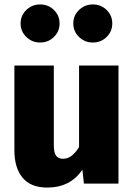

<svg xmlns="http://www.w3.org/2000/svg" viewBox="-20 -829 606 867"><path d="M161 -809Q198 -809 223.5 -784Q249 -759 249 -723Q249 -687 223.5 -662Q198 -637 161 -637Q125 -637 99 -662Q73 -687 73 -723Q73 -759 99 -784Q125 -809 161 -809ZM399 -809Q436 -809 461.5 -784Q487 -759 487 -723Q487 -687 461.5 -662Q436 -637 399 -637Q363 -637 337 -662Q311 -687 311 -723Q311 -759 337 -784Q363 -809 399 -809ZM515 -533V0H359L352 -63Q298 18 193 18Q119 18 82 -26.5Q45 -71 45 -150V-533H223V-173Q223 -139 233.5 -125.5Q244 -112 265 -112Q305 -112 337 -165V-533Z"/></svg>

Font: FiraGO ExtraBold
Style: Regular
Weight: 800
Designer: bBox Type
Foundry: bBox Type GmbH
Version: Version 1.001;PS 001.001;hotconv 1.0.88;makeotf.lib2.5.64775